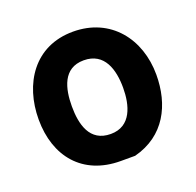

<svg xmlns="http://www.w3.org/2000/svg" viewBox="-101 -640 767 753"><g transform="rotate(-20 282.5 -263.5)"><path d="M33 -256C33 -101 122 7 280 7H340C472 -27 527 -138 527 -264C527 -413 434 -534 277 -534C115 -534 33 -404 33 -256ZM173 -260C173 -333 191 -414 278 -414C365 -414 387 -335 387 -260C387 -188 366 -106 280 -106C192 -106 173 -185 173 -260Z"/></g></svg>

Font: Asimov Print
Style: C
Weight: 500
Designer: Google
Version: Version 2.000980: 2014